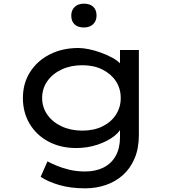

<svg xmlns="http://www.w3.org/2000/svg" viewBox="-20 -798 942 1048"><path d="M445 230Q364 230 302 211.5Q240 193 202 167L239 83Q260 94 291 107Q322 120 361 129Q400 138 445 138Q502 138 545 116.5Q588 95 611.5 53Q635 11 635 -49V-121L646 -114Q641 -85 604.5 -56Q568 -27 513 -8.5Q458 10 396 10Q311 10 245 -25Q179 -60 142 -122Q105 -184 105 -263Q105 -343 144 -404.5Q183 -466 251.5 -501Q320 -536 408 -536Q433 -536 465 -529.5Q497 -523 530 -511Q563 -499 592 -483.5Q621 -468 638.5 -449Q656 -430 657 -410L635 -402V-525H738V-61Q738 12 714.5 67Q691 122 650.5 158Q610 194 557 212Q504 230 445 230ZM429 -85Q492 -85 539 -108Q586 -131 612.5 -171.5Q639 -212 639 -263Q639 -315 612.5 -355Q586 -395 539 -418.5Q492 -442 429 -442Q366 -442 316 -418.5Q266 -395 238 -354.5Q210 -314 210 -263Q210 -213 238 -172.5Q266 -132 316 -108.5Q366 -85 429 -85ZM438 -648Q405 -648 387 -665Q369 -682 369 -713Q369 -742 387.5 -760Q406 -778 438 -778Q471 -778 489 -761Q507 -744 507 -713Q507 -684 488.5 -666Q470 -648 438 -648Z"/></svg>

Font: Lexend Peta
Style: Regular
Weight: 400
Designer: Bonnie Shaver-Troup, Thomas Jockin
Foundry: Lexend
Version: Version 1.007